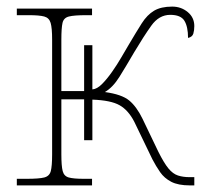

<svg xmlns="http://www.w3.org/2000/svg" viewBox="-20 -562 619 582"><path d="M31 0V-20H62Q98 -20 114 -24Q130 -28 134 -43.5Q138 -59 138 -94V-442Q138 -477 133.5 -492.5Q129 -508 114 -512Q99 -516 68 -516H31V-536H259V-516H241Q205 -516 189 -512Q173 -508 169.5 -492.5Q166 -477 166 -442V-286H235V-425H260V-291Q274 -292 289 -307Q304 -322 319.5 -344Q335 -366 348 -388.5Q361 -411 370 -426Q393 -465 409.5 -491Q426 -517 447 -529.5Q468 -542 502 -542Q529 -542 549 -525.5Q569 -509 569 -483Q569 -470 566 -460Q563 -450 550 -447Q550 -481 539 -499Q528 -517 496 -517Q462 -517 438.5 -484Q415 -451 387 -404Q362 -361 342 -329Q322 -297 298 -283Q349 -276 371.5 -257.5Q394 -239 412 -202L460 -102Q477 -68 490.5 -51.5Q504 -35 519.5 -30Q535 -25 555 -25H569V0H556Q520 0 499 -11Q478 -22 465.5 -40Q453 -58 442 -79L387 -193Q369 -228 342.5 -243Q316 -258 260 -260V-137H235V-261H166V-94Q166 -59 170 -43.5Q174 -28 188.5 -24Q203 -20 233 -20H259V0Z"/></svg>

Font: Noto Serif Thin
Style: Regular
Weight: 100
Designer: Monotype Design Team
Foundry: Monotype Imaging Inc.
Version: Version 2.015